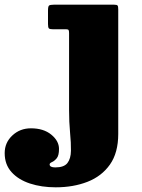

<svg xmlns="http://www.w3.org/2000/svg" viewBox="-185 -540 605 820"><path d="M98 -415H41Q27 -415 23.5 -419Q20 -423 20 -437.5V-494.5Q20 -512 24.2 -516Q28.5 -520 45 -520H302Q314.5 -520 317.2 -516.2Q320 -512.5 320 -499.5V32Q320 112.5 284.5 162.8Q249 213 188.5 236.5Q128 260 53 260Q-7.5 260 -57 243.8Q-106.5 227.5 -135.8 195Q-165 162.5 -165 114Q-165 69 -132.2 38.5Q-99.5 8 -53 8Q1 8 34 35Q67 62 67 96Q67 124.5 57 136.2Q47 148 37 152.2Q27 156.5 27 162Q27 175 51 175Q88.5 175 103 156.2Q117.5 137.5 118 104Q118.5 70.5 114.2 26Q110 -18.5 110 -70V-398.5Q110 -407 108.2 -411Q106.5 -415 98 -415Z"/></svg>

Font: Besley* Fatface
Style: Regular
Weight: 900
Designer: Owen Earl
Foundry: indestructible type*
Version: Version 3.000; ttfautohint (v1.8.3)